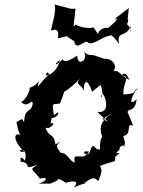

<svg xmlns="http://www.w3.org/2000/svg" viewBox="-20 -802 639 860"><path d="M78 -269 52 -254C58 -262 55 -191 89 -189C38 -223 33 -175 89 -122C34 -119 110 -161 92 -82C63 -120 73 -65 75 -78C130 -69 74 -37 147 -64C110 -38 122 -51 159 -2C189 -11 202 4 153 21C216 18 191 28 238 6C235 -16 298 33 272 17C341 -2 322 28 309 38C378 9 389 16 358 18C411 -24 412 9 420 9C432 -20 441 -37 428 -59C513 -90 490 -69 497 -101C545 -135 474 -97 515 -131C514 -162 556 -146 534 -146C545 -158 537 -176 532 -193C575 -199 540 -255 577 -239L552 -298C551 -320 585 -295 592 -358C553 -318 567 -375 599 -409C573 -392 597 -382 533 -379C528 -431 570 -461 523 -464C552 -491 551 -443 565 -442C501 -469 522 -504 457 -470C523 -476 496 -555 432 -536C446 -531 473 -532 419 -548C384 -564 382 -545 355 -571C380 -535 326 -499 326 -553C270 -516 267 -530 260 -536C221 -496 225 -519 248 -533C235 -463 160 -450 194 -479C203 -457 210 -489 149 -413C158 -468 167 -428 111 -408C119 -405 97 -352 74 -346C105 -313 121 -363 127 -339C119 -290 91 -325 88 -255ZM438 -269 481 -293C431 -263 418 -226 444 -178C450 -202 425 -196 428 -133C401 -126 402 -174 384 -128C378 -88 329 -131 379 -123C351 -73 303 -132 315 -74C292 -78 282 -119 253 -117C251 -120 216 -155 249 -168C220 -131 248 -171 228 -155C223 -211 191 -182 180 -247C178 -198 247 -261 206 -249L212 -274C242 -272 254 -318 222 -286C211 -346 215 -333 248 -338C278 -406 271 -422 259 -411C241 -366 284 -395 344 -455C306 -418 352 -427 355 -391C354 -452 375 -446 392 -391C392 -391 448 -435 431 -421C453 -359 417 -356 440 -382C458 -361 471 -292 417 -301C434 -279 464 -261 462 -258ZM398 -681C401 -674 349 -674 318 -692C303 -669 312 -692 318 -763H296L224 -782C236 -751 205 -668 209 -665C234 -675 246 -665 239 -632C226 -625 320 -651 280 -638C306 -622 327 -605 313 -627C311 -562 364 -629 373 -612C392 -596 433 -632 461 -640C479 -640 471 -661 514 -605C499 -669 548 -629 567 -689C556 -641 582 -660 549 -694C562 -723 546 -713 552 -717L557 -766L493 -717C513 -725 504 -709 463 -676C455 -685 405 -662 424 -642Z"/></svg>

Font: Asimov Aggro
Style: It
Weight: 500
Designer: Google
Version: Version 2.000980; 2014